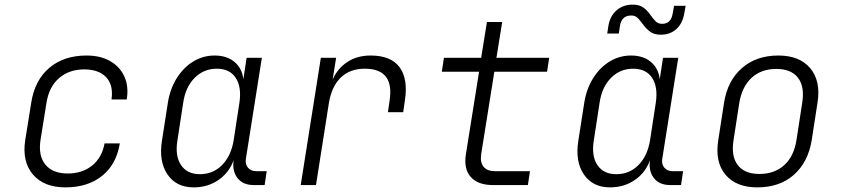

<svg xmlns="http://www.w3.org/2000/svg" viewBox="-20 -800 3640 830"><path d="M263 10Q170 10 122.5 -45.5Q75 -101 89 -194L115 -356Q130 -453 193 -506.5Q256 -560 354 -560Q414 -560 456 -536Q498 -512 517.5 -469.5Q537 -427 528 -370H462Q471 -432 439 -466Q407 -500 344 -500Q279 -500 235.5 -462.5Q192 -425 181 -356L155 -194Q145 -126 176.5 -88Q208 -50 273 -50Q336 -50 378.5 -84.5Q421 -119 432 -180H498Q483 -89 421 -39.5Q359 10 263 10Z M817 10Q742 10 704 -46Q666 -102 680 -191L706 -358Q716 -418 745 -463.5Q774 -509 816 -534.5Q858 -560 908 -560Q961 -560 994 -532Q1027 -504 1032 -457L1046 -550H1112L1043 -114Q1039 -90 1052 -75Q1065 -60 1088 -60H1133L1124 0H1077Q1030 0 1006.5 -30.5Q983 -61 990 -108Q971 -54 924.5 -22Q878 10 817 10ZM844 -47Q901 -47 940 -86.5Q979 -126 990 -193L1015 -356Q1025 -424 999 -463.5Q973 -503 917 -503Q861 -503 821.5 -463.5Q782 -424 772 -356L747 -193Q736 -126 762.5 -86.5Q789 -47 844 -47Z M1280 0 1367 -550H1433L1418 -456Q1439 -504 1481.5 -532Q1524 -560 1582 -560Q1671 -560 1708 -508.5Q1745 -457 1730 -364L1723 -315H1657L1664 -364Q1686 -503 1557 -503Q1493 -503 1453.5 -465Q1414 -427 1402 -356L1346 0Z M2111 0Q2046 0 2015 -35Q1984 -70 1994 -133L2051 -490H1890L1899 -550H2060L2085 -705H2151L2126 -550H2354L2345 -490H2117L2060 -133Q2055 -98 2070.5 -79Q2086 -60 2120 -60H2271L2262 0Z M2617 10Q2542 10 2504 -46Q2466 -102 2480 -191L2506 -358Q2516 -418 2545 -463.5Q2574 -509 2616 -534.5Q2658 -560 2708 -560Q2761 -560 2794 -532Q2827 -504 2832 -457L2846 -550H2912L2843 -114Q2839 -90 2852 -75Q2865 -60 2888 -60H2933L2924 0H2877Q2830 0 2806.5 -30.5Q2783 -61 2790 -108Q2771 -54 2724.5 -22Q2678 10 2617 10ZM2644 -47Q2701 -47 2740 -86.5Q2779 -126 2790 -193L2815 -356Q2825 -424 2799 -463.5Q2773 -503 2717 -503Q2661 -503 2621.5 -463.5Q2582 -424 2572 -356L2547 -193Q2536 -126 2562.5 -86.5Q2589 -47 2644 -47ZM2837 -650Q2808 -650 2791 -662.5Q2774 -675 2762 -691.5Q2750 -708 2738.5 -720.5Q2727 -733 2709 -733Q2667 -733 2660 -688L2655 -655H2605L2610 -688Q2617 -731 2645.5 -755.5Q2674 -780 2715 -780Q2744 -780 2761 -767.5Q2778 -755 2789.5 -738.5Q2801 -722 2812.5 -709.5Q2824 -697 2842 -697Q2881 -697 2888 -742L2894 -775H2944L2938 -742Q2931 -699 2904 -674.5Q2877 -650 2837 -650Z M3254 10Q3162 10 3116 -45Q3070 -100 3085 -194L3110 -356Q3125 -451 3187 -505.5Q3249 -560 3345 -560Q3437 -560 3483 -504.5Q3529 -449 3514 -356L3489 -194Q3473 -98 3411.5 -44Q3350 10 3254 10ZM3263 -48Q3328 -48 3370 -86Q3412 -124 3423 -194L3448 -356Q3459 -426 3429.5 -464Q3400 -502 3336 -502Q3271 -502 3229.5 -464Q3188 -426 3176 -356L3151 -194Q3140 -124 3169.5 -86Q3199 -48 3263 -48Z"/></svg>

Font: JetBrains Mono NL ExtraLight
Style: Italic
Weight: 200
Italic angle: -9°
Monospace: yes
Designer: Philipp Nurullin, Konstantin Bulenkov
Foundry: JetBrains
Version: Version 2.305; ttfautohint (v1.8.4.7-5d5b)